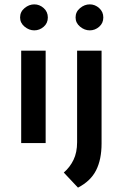

<svg xmlns="http://www.w3.org/2000/svg" viewBox="-20 -655 567 879"><path d="M77 -423H189V0H77ZM72 -575Q72 -601 92.5 -618Q113 -635 137 -635Q161 -635 180 -618Q199 -601 199 -575Q199 -549 180 -532.5Q161 -516 137 -516Q113 -516 92.5 -533Q72 -550 72 -575ZM337 204 272 135Q300 111 316.5 77Q333 43 333 -4V-423H445V2Q445 75 420 124.5Q395 174 337 204ZM326 -575Q326 -601 346.5 -618Q367 -635 391 -635Q415 -635 434 -618Q453 -601 453 -575Q453 -549 434 -532.5Q415 -516 391 -516Q367 -516 346.5 -533Q326 -550 326 -575Z"/></svg>

Font: Josefin Sans Thin SemiBold
Style: Regular
Weight: 600
Version: Version 2.000